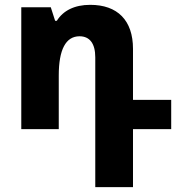

<svg xmlns="http://www.w3.org/2000/svg" viewBox="-20 -534 733 794"><path d="M374 240H530V0H688V-121H530V-332C530 -450 466 -514 353 -514C288 -514 241 -490 215 -448H208L190 -504H68V0H223V-222C223 -329 252 -384 309 -384C351 -384 374 -354 374 -297Z"/></svg>

Font: Noto Sans Armenian SemiCondensed Extra
Style: Regular
Weight: 800
Width: 4
Designer: Monotype Design Team
Foundry: Monotype Imaging Inc.
Version: Version 1.901